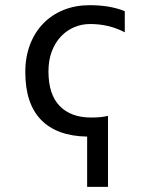

<svg xmlns="http://www.w3.org/2000/svg" viewBox="-20 -517 590 737"><path d="M314.5 7.3V200.2H394.5V-72.3C384.1 -69.7 373.5 -68 362.5 -67.1C351.6 -66.3 340.5 -65.9 329.1 -65.9C278 -65.9 238 -80.6 209.2 -110.1C180.4 -139.6 166 -183.9 166 -243.2C166 -271.5 170.2 -296.9 178.7 -319.3C187.2 -341.8 198.7 -360.8 213.4 -376.5C228 -392.1 245 -404.1 264.4 -412.4C283.8 -420.7 304.4 -424.8 326.2 -424.8C349.6 -424.8 372.2 -422.3 394 -417.2C415.9 -412.2 437.5 -404.1 459 -393.1V-474.1C438.5 -482.3 417.2 -488.1 395.3 -491.7C373.3 -495.3 349.6 -497.1 324.2 -497.1C287.8 -497.1 254.4 -491 224.1 -478.8C193.8 -466.6 167.8 -449.2 146 -426.8C124.2 -404.3 107.3 -377.3 95.2 -345.7C83.2 -314.1 77.1 -279 77.1 -240.2C77.1 -159.5 97.3 -98.4 137.7 -56.9C178.1 -15.4 237 6 314.5 7.3Z"/></svg>

Font: CodeNewRoman Nerd Font Mono
Style: Regular
Weight: 400
Monospace: yes
Designer: Sam Radian
Foundry: Code New Roman
Version: Version 2.00 November 29, 2014;Nerd Fonts 3.2.1